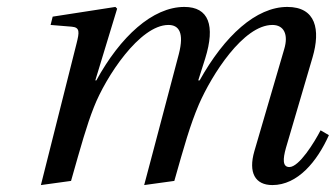

<svg xmlns="http://www.w3.org/2000/svg" viewBox="-20 -522 969 554"><path d="M98 12 185 0C214 -102 230 -160 251 -213C285 -300 383 -450 466 -450C496 -450 512 -428 496 -366L422 -86L396 12L483 0C512 -102 528 -160 554 -221C591 -306 682 -450 766 -450C799 -450 813 -423 800 -380L714 -86C696 -24 716 12 766 12C839 12 895 -56 929 -132L905 -146C887 -111 843 -40 815 -40C795 -40 796 -63 805 -95L882 -357C905 -436 892 -502 809 -502C719 -502 628 -419 556 -290H552L572 -353C602 -449 582 -502 512 -502C420 -502 327 -416 258 -290H255L318 -497L313 -502L132 -474L126 -450L187 -445C211 -443 209 -429 201 -397Z"/></svg>

Font: Heuristica
Style: Italic
Weight: 400
Italic angle: -13°
Version: Version 1.0.1